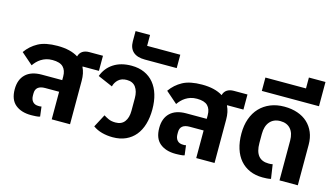

<svg xmlns="http://www.w3.org/2000/svg" viewBox="-93 -1161 2626 1499"><g transform="rotate(15 1220.5 -411.5)"><path d="M224 10Q144 10 96.5 -29.5Q49 -69 49 -153Q49 -231 94 -274Q139 -317 224 -317H389V-346Q389 -396 362.5 -422.5Q336 -449 276 -449Q247 -449 225 -442Q203 -435 185 -423.5Q167 -412 153 -397.5Q139 -383 128 -367L34 -449Q72 -503 130 -534.5Q188 -566 286 -566Q390 -566 453 -526Q461 -555 482.5 -569Q504 -583 537 -583H647V-461H515V-457Q537 -414 537 -351V0H389V-223H277Q199 -223 199 -159V-142Q199 -111 215 -92.5Q231 -74 262 -74Q268 -74 274 -74Q280 -74 286 -76L296 3Q291 5 282.5 6.5Q274 8 263.5 8.5Q253 9 242.5 9.5Q232 10 224 10Z M884 12Q838 12 797 1Q756 -10 724 -33L779 -137Q796 -126 819 -115.5Q842 -105 876 -105Q924 -105 948.5 -137.5Q973 -170 973 -225V-328Q973 -383 949 -416Q925 -449 877 -449Q834 -449 809 -426Q784 -403 776 -370L656 -422Q681 -490 739.5 -528Q798 -566 884 -566Q943 -566 988.5 -545.5Q1034 -525 1065 -487.5Q1096 -450 1112 -397Q1128 -344 1128 -278Q1128 -212 1112 -158Q1096 -104 1065 -66.5Q1034 -29 988.5 -8.5Q943 12 884 12Z M970 -639Q908 -639 875.5 -668Q843 -697 843 -753V-835H960V-747H1228V-639Z M1392 10Q1312 10 1264.5 -29.5Q1217 -69 1217 -153Q1217 -231 1262 -274Q1307 -317 1392 -317H1557V-346Q1557 -396 1530.5 -422.5Q1504 -449 1444 -449Q1415 -449 1393 -442Q1371 -435 1353 -423.5Q1335 -412 1321 -397.5Q1307 -383 1296 -367L1202 -449Q1240 -503 1298 -534.5Q1356 -566 1454 -566Q1558 -566 1621 -526Q1629 -555 1650.5 -569Q1672 -583 1705 -583H1815V-461H1683V-457Q1705 -414 1705 -351V0H1557V-223H1445Q1367 -223 1367 -159V-142Q1367 -111 1383 -92.5Q1399 -74 1430 -74Q1436 -74 1442 -74Q1448 -74 1454 -76L1464 3Q1459 5 1450.5 6.5Q1442 8 1431.5 8.5Q1421 9 1410.5 9.5Q1400 10 1392 10Z M2096 12Q2038 12 1992 -8Q1946 -28 1914 -65Q1882 -102 1865 -155.5Q1848 -209 1848 -277Q1848 -343 1867 -396.5Q1886 -450 1921.5 -487.5Q1957 -525 2007 -545.5Q2057 -566 2119 -566Q2178 -566 2226 -549.5Q2274 -533 2307.5 -502Q2341 -471 2359.5 -427Q2378 -383 2378 -328V0H2230V-321Q2230 -382 2200.5 -415.5Q2171 -449 2118 -449Q2064 -449 2033.5 -413.5Q2003 -378 2003 -315V-241Q2003 -105 2113 -105Q2123 -105 2130.5 -105.5Q2138 -106 2146 -108L2163 6Q2148 10 2128 11Q2108 12 2096 12Z M1916 -747H2244V-835H2378V-639H1916Z"/></g></svg>

Font: IBM Plex Thai
Style: Bold
Weight: 700
Designer: Mike Abbink, Paul van der Laan, Pieter van Rosmalen, Ben Mitchell, Mark Frömberg
Foundry: Bold Monday
Version: Version 1.0